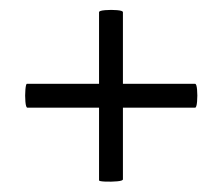

<svg xmlns="http://www.w3.org/2000/svg" viewBox="-20 -378 438 378"><path d="M34 -166Q31 -166 30 -178Q29 -190 30 -201.5Q31 -213 33 -213H364Q367 -213 368 -201.5Q369 -190 368 -178Q367 -166 364 -166ZM222 -25Q222 -22 210.5 -21Q199 -20 187 -20.5Q175 -21 175 -23V-354Q175 -357 187 -358Q199 -359 210.5 -358Q222 -357 222 -354Z"/></svg>

Font: Cormorant Infant Light
Style: Bold Italic
Weight: 700
Italic angle: -10°
Version: Version 4.001